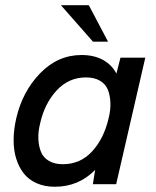

<svg xmlns="http://www.w3.org/2000/svg" viewBox="-20 -710 602 740"><path d="M396.5 -549.3H338.4L214.8 -689.9H322.3ZM444.3 -487.8H540L427.7 0H337.9L346.7 -55.2Q283.2 9.8 190.9 9.8Q151.9 9.8 121.1 -3.9Q90.3 -17.6 71.3 -42Q52.2 -66.4 42.2 -99.4Q32.2 -132.3 32.5 -171.4Q32.7 -210.4 42.5 -253.4Q66.4 -357.4 134.8 -427.7Q203.1 -498 294.4 -498Q342.3 -498 376.7 -479.2Q411.1 -460.4 428.7 -426.3ZM398.4 -253.4Q406.7 -285.6 405.5 -314.5Q404.3 -343.3 395.5 -364.7Q386.7 -386.2 365.2 -398.9Q343.8 -411.6 311.5 -411.6Q244.6 -411.6 198.2 -361.3Q151.9 -311 134.8 -234.9Q126.5 -202.1 127.9 -173.6Q129.4 -145 138.4 -123.5Q147.5 -102.1 168.9 -89.6Q190.4 -77.1 222.2 -77.1Q289.6 -77.1 335 -126.5Q380.4 -175.8 398.4 -253.4Z"/></svg>

Font: HK Grotesk Medium Italic
Style: Regular
Weight: 500
Italic angle: -13°
Designer: Alfredo Marco Pradil and Stefan Peev
Foundry: Hanken Design Co.
Version: Version 1.000;PS 001.000;hotconv 1.0.88;makeotf.lib2.5.64775